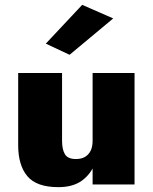

<svg xmlns="http://www.w3.org/2000/svg" viewBox="-20 -761 630 792"><path d="M362 0H535V-460H362ZM236 -180V-460H55V-162Q55 -79 93 -34Q131 11 221 11Q281 11 318 -16Q355 -43 372.5 -88.5Q390 -134 390 -188L362 -180Q362 -155 353.5 -138.5Q345 -122 330 -113.5Q315 -105 293 -105Q260 -105 248 -124.5Q236 -144 236 -180ZM447 -685 319 -741 169 -581 267 -535Z"/></svg>

Font: Jost ExtraBold
Style: Regular
Weight: 800
Version: Version 3.710